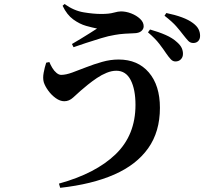

<svg xmlns="http://www.w3.org/2000/svg" viewBox="-20 -840 1040 938"><path d="M792.1 -578.8Q778.2 -599.8 758.2 -625.9Q738.2 -652 702.9 -682L713 -695.9Q754.9 -684.2 789.1 -669.2Q823.4 -654.2 846 -632.9Q862 -618.5 868.1 -604.6Q874.1 -590.7 873.8 -576.4Q873.8 -560.8 863.5 -550.2Q853.1 -539.6 836.8 -539.8Q824.3 -539.8 814.4 -550.4Q804.4 -561 792.1 -578.8ZM874.2 -670.9Q860.5 -689 841.6 -710.9Q822.7 -732.8 783.7 -763.2L792.6 -776.4Q835.2 -767.7 868.6 -755.4Q902 -743 922.7 -727.3Q942 -712.9 949.7 -697.7Q957.5 -682.5 957.5 -665Q957.5 -648.9 948.4 -639.4Q939.4 -629.9 923.8 -629.9Q909.2 -630.1 899.1 -641Q889 -651.9 874.2 -670.9ZM221.1 -536.9Q226.7 -523 235.6 -508.2Q244.4 -493.5 256.1 -483.8Q267.8 -474.2 278.8 -474.2Q301.6 -474.2 332.8 -485.6Q364 -497 401.5 -511.7Q438.9 -526.4 479.3 -537.8Q519.6 -549.2 559.6 -549.2Q653.1 -549.2 707.2 -486Q761.3 -422.8 761.3 -313.2Q761.3 -196.5 703.9 -115.7Q646.5 -34.9 538 12.8Q429.5 60.4 274.1 77.6L268 57Q446.9 7.7 544.4 -86Q641.9 -179.6 641.9 -327.6Q641.9 -403.3 618.5 -448.8Q595.1 -494.4 548.1 -494.4Q525.7 -494.4 501.3 -484.5Q476.8 -474.6 453.4 -458.8Q430 -443 409.4 -426.4Q388.7 -409.9 374 -396.8Q357.3 -381.9 337.5 -363.7Q317.7 -345.4 294.1 -345.4Q273.5 -345.4 252.3 -360.6Q231.1 -375.8 215.5 -397.6Q199.8 -419.3 193.8 -438.4Q188.3 -458.5 193.4 -485.1Q198.4 -511.7 205.7 -533.8ZM285.8 -811.8 295.2 -820.4Q341 -787.7 388.6 -779.8Q436.2 -771.8 474.6 -771.8Q512.9 -771.8 535.2 -778.1Q557.5 -784.3 570.9 -784.3Q595.7 -784.3 621.1 -774.4Q646.6 -764.5 664.3 -748Q681.9 -731.5 681.9 -711.7Q681.9 -697.9 670 -687.8Q658.2 -677.8 633.5 -677.5Q616.9 -677.2 589.8 -675.3Q562.8 -673.5 541 -669.4Q510.7 -664.6 473 -653.1Q435.3 -641.5 399.4 -629.8Q363.6 -618.2 339.3 -609.4L331.5 -625Q352 -637 375.1 -650.9Q398.1 -664.8 419.2 -678.2Q440.2 -691.6 454.2 -700.6Q432.2 -704.8 400.7 -713.6Q369.3 -722.4 338.1 -744.9Q307 -767.4 285.8 -811.8Z"/></svg>

Font: Source Han Serif JP VF
Style: Regular
Weight: 250
Designer: Ryoko NISHIZUKA 西塚涼子 (kana & ideographs); Frank Grießhammer (Latin, Greek & Cyrillic); Wenlong ZHANG 张文龙 (bopomofo); San
Foundry: Adobe
Version: Version 2.001;hotconv 1.1.0;makeotfexe 2.6.0